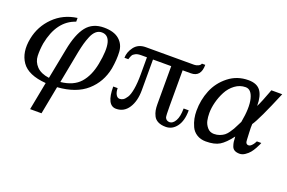

<svg xmlns="http://www.w3.org/2000/svg" viewBox="-93 -810 2007 1345"><g transform="rotate(20 910.5 -137.0)"><path d="M126 -244Q118 -193 119.5 -149Q121 -105 152.5 -72Q184 -39 246 -31L290 -257Q313 -378 359 -436Q405 -494 489 -494Q564 -494 603.5 -460Q643 -426 646.5 -370.5Q650 -315 638 -244Q617 -137 539 -68Q461 1 322 11L282 220H197L237 11Q104 1 56 -68Q8 -137 29 -244Q48 -341 118 -410.5Q188 -480 291 -494V-466Q161 -423 126 -244ZM377 -272 331 -31Q426 -41 474.5 -95.5Q523 -150 541 -244Q582 -457 486 -457Q462 -457 443.5 -441Q425 -425 412.5 -395Q400 -365 392.5 -338Q385 -311 377 -272Z M1244 -152Q1244 -74 1212 -31Q1180 12 1131 12Q1097 12 1074 0.5Q1051 -11 1040.5 -32Q1030 -53 1026.5 -73Q1023 -93 1023 -118V-401H887V-172Q887 -91 853.5 -39.5Q820 12 761 12Q690 12 690 -128H723Q723 -99 733.5 -80.5Q744 -62 761 -62Q775 -62 787 -69.5Q799 -77 812.5 -97.5Q826 -118 834 -163.5Q842 -209 842 -275V-401H800Q786 -401 775 -399Q764 -397 756.5 -392.5Q749 -388 744 -384.5Q739 -381 735.5 -374Q732 -367 730.5 -363.5Q729 -360 726.5 -352.5Q724 -345 724 -344H695Q695 -386 724.5 -425.5Q754 -465 811 -465H1171Q1187 -465 1201.5 -472.5Q1216 -480 1219 -491H1244Q1244 -401 1169 -401H1108V-135Q1108 -63 1112 -50Q1121 -29 1145 -28Q1170 -28 1188 -60Q1206 -92 1206 -152Z M1821 -482Q1730 -264 1695 -214Q1693 -192 1695.5 -147.5Q1698 -103 1698 -97Q1698 -65 1721 -65Q1732 -65 1743.5 -76.5Q1755 -88 1761 -100L1767 -111H1800Q1798 -106 1794.5 -97.5Q1791 -89 1779.5 -68Q1768 -47 1755 -31Q1742 -15 1722 -1.5Q1702 12 1682 12Q1659 12 1644.5 4Q1630 -4 1624 -21Q1618 -38 1616 -52Q1614 -66 1613 -91Q1569 -33 1532 -10.5Q1495 12 1430 12Q1391 12 1362.5 -6Q1334 -24 1320.5 -53.5Q1307 -83 1301.5 -111Q1296 -139 1296 -168Q1296 -249 1325.5 -321.5Q1355 -394 1418.5 -444Q1482 -494 1566 -494Q1629 -494 1656.5 -457Q1684 -420 1684 -345Q1694 -364 1708 -398.5Q1722 -433 1731 -458L1740 -482ZM1618 -202Q1639 -314 1623 -377.5Q1607 -441 1564 -441Q1521 -441 1485.5 -414.5Q1450 -388 1429 -348Q1408 -308 1397 -265Q1386 -222 1386 -184Q1386 -154 1391.5 -128Q1397 -102 1416 -79.5Q1435 -57 1466 -57Q1489 -57 1508.5 -64.5Q1528 -72 1541 -82Q1554 -92 1567 -110.5Q1580 -129 1586.5 -140.5Q1593 -152 1603.5 -173.5Q1614 -195 1618 -202Z"/></g></svg>

Font: Veleka
Style: Italic
Weight: 400
Italic angle: -12°
Designer: Stefan Peev, Context Ltd, 2016; SIL International, 1997-2014.
Foundry: Stefan Peev, Context Ltd, 2016
Version: Version 1.000